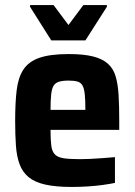

<svg xmlns="http://www.w3.org/2000/svg" viewBox="-20 -732 533 760"><path d="M264 8Q200 8 158.5 -1.5Q117 -11 93 -31Q69 -51 57.5 -82Q46 -113 43 -156Q40 -199 40 -254Q40 -325 46 -375Q52 -425 72.5 -456.5Q93 -488 135.5 -503Q178 -518 252 -518Q311 -518 348.5 -508.5Q386 -499 407.5 -479.5Q429 -460 438 -429Q447 -398 449.5 -354.5Q452 -311 452 -254V-218H180Q180 -179 183 -155.5Q186 -132 197.5 -120.5Q209 -109 232.5 -105.5Q256 -102 297 -102Q315 -102 337 -103Q359 -104 384.5 -106Q410 -108 435 -110V-8Q416 -4 387.5 0Q359 4 327 6Q295 8 264 8ZM318 -281V-297Q318 -336 315.5 -359.5Q313 -383 306 -394.5Q299 -406 285.5 -409.5Q272 -413 251 -413Q228 -413 213.5 -408.5Q199 -404 192 -392.5Q185 -381 182.5 -357.5Q180 -334 180 -297H334ZM183 -572 99 -705V-712H192L251 -633L310 -712H403V-705L318 -572Z"/></svg>

Font: Saira SemiCondensed
Style: Bold
Weight: 700
Width: 4
Designer: Hector Gatti with collaboration of the Omnibus-Type team
Foundry: Omnibus-Type
Version: Version 1.101